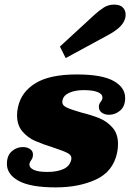

<svg xmlns="http://www.w3.org/2000/svg" viewBox="-20 -803 565 833"><path d="M240 -601 391 -740Q411 -758 430.5 -770.5Q450 -783 475 -783Q501 -783 513 -770.5Q525 -758 525 -740Q525 -732 524 -728Q520 -707 502 -688.5Q484 -670 451 -652L265 -551ZM10 -92Q10 -128 31 -146.5Q52 -165 79 -165Q97 -165 110 -156.5Q123 -148 123 -133Q123 -119 116.5 -110Q110 -101 108 -94Q105 -77 124.5 -67Q144 -57 185 -57Q227 -57 255 -69.5Q283 -82 289 -110Q293 -128 275 -138Q257 -148 211 -163Q163 -178 131.5 -192Q100 -206 77 -233Q54 -260 54 -303Q54 -321 58 -338Q72 -404 134 -442Q196 -480 313 -480Q422 -480 472.5 -452Q523 -424 523 -378Q523 -342 501.5 -323.5Q480 -305 453 -305Q435 -305 422 -314Q409 -323 409 -339Q409 -352 416 -360Q423 -368 424 -376Q427 -393 406 -402.5Q385 -412 343 -412Q306 -412 280.5 -400.5Q255 -389 251 -367Q247 -348 266.5 -338Q286 -328 332 -315Q380 -303 412.5 -289.5Q445 -276 468.5 -249Q492 -222 492 -178Q492 -159 488 -140Q471 -59 397 -24.5Q323 10 222 10Q113 10 61.5 -18Q10 -46 10 -92Z"/></svg>

Font: Taviraj Black
Style: Italic
Weight: 900
Italic angle: -12°
Designer: Katatrad Team
Foundry: CadsonDemak
Version: Version 1.001